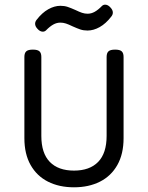

<svg xmlns="http://www.w3.org/2000/svg" viewBox="-20 -799 640 830"><path d="M305.7 -755.9Q322.8 -747.6 334.5 -743.7Q346.2 -739.7 358.9 -739.7Q374.5 -739.7 389.4 -748Q404.3 -756.3 420.4 -772.9Q426.3 -778.8 434.6 -778.8Q446.8 -778.8 457.5 -766.6Q467.8 -755.9 467.8 -744.6Q467.8 -735.4 460.9 -727.1Q437.5 -696.8 410.9 -681.9Q384.3 -667 358.4 -667Q341.3 -667 327.4 -671.6Q313.5 -676.3 293.9 -685.1Q276.9 -693.4 265.1 -697.3Q253.4 -701.2 240.7 -701.2Q225.1 -701.2 210.2 -692.9Q195.3 -684.6 179.2 -668Q173.3 -662.1 165 -662.1Q152.8 -662.1 142.1 -674.3Q131.8 -685.1 131.8 -696.3Q131.8 -705.6 138.7 -713.9Q162.1 -744.1 188.7 -759Q215.3 -773.9 241.2 -773.9Q258.3 -773.9 272.2 -769.3Q286.1 -764.6 305.7 -755.9ZM514.2 -552.7V-201.7Q514.2 -133.3 487.3 -85.7Q460.4 -38.1 412.1 -13.7Q363.8 10.7 299.8 10.7Q235.8 10.7 187.5 -13.7Q139.2 -38.1 112.3 -85.7Q85.4 -133.3 85.4 -201.7V-552.7Q85.4 -569.8 93.5 -577.1Q101.6 -584.5 121.6 -584.5H122.6Q142.6 -584.5 150.6 -577.1Q158.7 -569.8 158.7 -552.7V-211.4Q158.7 -136.7 195.3 -99.1Q231.9 -61.5 299.8 -61.5Q367.7 -61.5 404.3 -99.1Q440.9 -136.7 440.9 -211.4V-552.7Q440.9 -569.8 449 -577.1Q457 -584.5 477.1 -584.5H478Q498 -584.5 506.1 -577.1Q514.2 -569.8 514.2 -552.7Z"/></svg>

Font: Courier Prime Code
Style: Regular
Weight: 400
Designer: Alan Dague-Greene
Foundry: Quote-Unquote Apps
Version: Version 3.0318